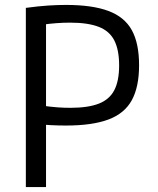

<svg xmlns="http://www.w3.org/2000/svg" viewBox="-20 -760 640 780"><path d="M85 -728Q137 -735 175.5 -737.5Q214 -740 248 -740Q355 -740 420.5 -715.5Q486 -691 515.5 -637.5Q545 -584 545 -495Q545 -407 515.5 -353Q486 -299 420.5 -274.5Q355 -250 248 -250Q220 -250 188 -251.5Q156 -253 124 -257L157 -330Q187 -326 212.5 -324Q238 -322 266 -322Q338 -322 381.5 -339Q425 -356 444.5 -394Q464 -432 464 -494Q464 -557 444.5 -595.5Q425 -634 381 -651Q337 -668 265 -668Q238 -668 210.5 -666Q183 -664 154 -660L167 -687V0H85Z"/></svg>

Font: M PLUS Code Latin Expanded
Style: Regular
Weight: 400
Width: 7
Designer: Coji Morishita
Foundry: UNDERFOREST DESIGN
Version: Version 1.002; ttfautohint (v1.8.3)